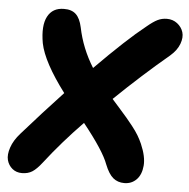

<svg xmlns="http://www.w3.org/2000/svg" viewBox="-52 -762 812 824"><g transform="rotate(5 354.0 -350.0)"><path d="M71.8 6.8Q47.4 6.8 30.3 -7.3Q13.2 -21.5 7.3 -43.9Q1.5 -66.4 12.2 -98.1Q22.9 -129.9 50.8 -161.1Q136.7 -258.8 223.1 -351.1Q128.9 -476.1 112.8 -556.2Q99.6 -630.9 120.6 -670.9Q141.6 -710.9 190.9 -710.9Q223.6 -711.4 242.2 -694.1Q260.7 -676.8 269 -638.2Q287.1 -549.3 336.9 -469.2Q468.3 -602.1 548.8 -666Q576.2 -689 594.7 -698Q613.3 -707 634.8 -707Q660.2 -707 679.2 -692.4Q698.2 -677.7 705.1 -655.8Q711.9 -633.8 701.4 -605.2Q690.9 -576.7 662.1 -551.8Q547.9 -456.1 432.1 -344.2Q439.5 -335.9 464.1 -308.1Q488.8 -280.3 498.3 -269Q507.8 -257.8 524.7 -236.6Q541.5 -215.3 551.8 -198Q562 -180.7 569.8 -163.1Q593.3 -108.9 589.8 -70.1Q586.4 -31.2 565.4 -10Q544.4 11.2 513.2 11.2Q484.9 11.2 465.1 -5.1Q445.3 -21.5 429.2 -62Q408.7 -118.7 318.8 -231Q229.5 -139.2 158.2 -46.9Q134.8 -16.6 116.2 -4.9Q97.7 6.8 71.8 6.8Z"/></g></svg>

Font: Shantell Sans Normal
Style: Bold Italic
Weight: 700
Italic angle: -11.31°
Designer: Stephen Nixon, Anya Danilova, Shantell Martin
Foundry: Arrow Type
Version: Version 1.006;[559af2be0]